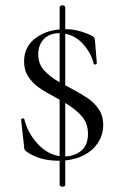

<svg xmlns="http://www.w3.org/2000/svg" viewBox="-20 -589 451 718"><path d="M224 11V102Q224 109 214 109Q203 109 203 102V12H198Q126 12 78 -23Q70 -27 70 -42L59 -141Q58 -145 64 -146Q70 -147 71 -143Q84 -91 120.5 -51.5Q157 -12 203 -5V-216L189 -224Q149 -245 125.5 -261.5Q102 -278 86 -302Q70 -326 70 -359Q70 -411 108 -442.5Q146 -474 203 -479V-561Q203 -565 206 -567Q209 -569 214 -569Q218 -569 221 -567Q224 -565 224 -561V-480Q271 -480 320 -457Q329 -452 331.5 -449.5Q334 -447 335 -440L342 -353Q342 -349 336.5 -348Q331 -347 330 -351Q323 -386 294 -420.5Q265 -455 224 -463V-270L241 -261Q282 -239 307 -222.5Q332 -206 349 -181Q366 -156 366 -122Q366 -70 328 -33Q290 4 224 11ZM203 -281V-465Q165 -465 144 -443Q123 -421 123 -386Q123 -351 144 -327Q165 -303 203 -281ZM309 -89Q309 -127 286.5 -153.5Q264 -180 224 -204V-4Q259 -5 284 -25.5Q309 -46 309 -89Z"/></svg>

Font: Cormorant Upright
Style: Regular
Weight: 400
Designer: Christian Thalmann (Catharsis Fonts)
Foundry: Catharsis Fonts
Version: Version 3.302